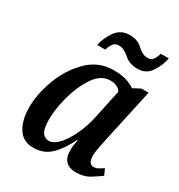

<svg xmlns="http://www.w3.org/2000/svg" viewBox="-178 -864 926 993"><g transform="rotate(30 285.0 -367.5)"><path d="M166 10Q227 10 268 -29Q309 -68 343 -138H347Q343 -121 341 -107Q339 -93 339 -75Q339 10 421 10Q468 10 501 -10.5Q534 -31 557 -48L541 -84Q525 -74 513 -67Q501 -60 486 -60Q454 -60 454 -111Q454 -130 461.5 -167Q469 -204 472 -218L541 -535H498L455 -512Q407 -546 329 -546Q238 -546 174.5 -483Q111 -420 77.5 -331Q44 -242 44 -163Q44 -85 74.5 -37.5Q105 10 166 10ZM217 -61Q194 -61 179 -81.5Q164 -102 164 -161Q164 -219 184.5 -296.5Q205 -374 244.5 -432.5Q284 -491 339 -491Q385 -491 403 -461L367 -291Q348 -201 304 -131Q260 -61 217 -61ZM429 -613Q479 -613 506.5 -653.5Q534 -694 543 -741H495Q490 -721 479 -704.5Q468 -688 445 -688Q415 -688 386 -716.5Q357 -745 308 -745Q256 -745 226.5 -704Q197 -663 187 -616H235Q241 -635 252 -652.5Q263 -670 288 -670Q317 -670 348.5 -641.5Q380 -613 429 -613Z"/></g></svg>

Font: Noto Serif SemiCondensed Semi
Style: Italic
Weight: 600
Width: 4
Italic angle: -12°
Designer: Monotype Design Team
Foundry: Monotype Imaging Inc.
Version: Version 1.901